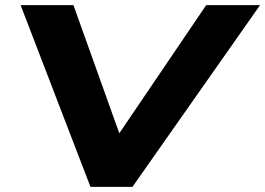

<svg xmlns="http://www.w3.org/2000/svg" viewBox="-20 -725 1029 745"><path d="M331 0 60 -705H265L445 -202H439L780 -705H989L494 0Z"/></svg>

Font: Nunito Sans 7pt Expanded ExtraBold
Style: Italic
Weight: 800
Width: 7
Italic angle: -9°
Designer: Vernon Adams
Foundry: Vernon Adams
Version: Version 3.101;gftools[0.9.27]